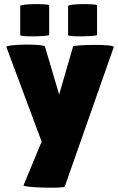

<svg xmlns="http://www.w3.org/2000/svg" viewBox="-20 -720 566 922"><path d="M180 -40 93 170C89 181 288 186 291 176L526 -493C535 -510 335 -505 331 -497L264 -266L196 -496C192 -511 0 -508 11 -493ZM77 -551C77 -542 216 -545 216 -552V-695C216 -702 77 -703 77 -691ZM307 -551C307 -542 446 -545 446 -552V-695C446 -702 307 -703 307 -691Z"/></svg>

Font: Lilita 2
Style: Regular
Weight: 400
Designer: Juan Montoreano
Foundry: Juan Montoreano
Version: Version 2.001